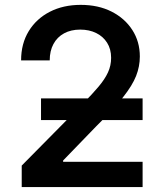

<svg xmlns="http://www.w3.org/2000/svg" viewBox="-20 -757 660 777"><path d="M67.9 0V-86.9L317.4 -339.4Q354.5 -377.4 379.4 -407Q404.3 -436.5 417 -464.1Q429.7 -491.7 429.7 -522.9Q429.7 -558.6 413.3 -584.2Q397 -609.9 368.9 -623.5Q340.8 -637.2 304.7 -637.2Q267.1 -637.2 239.3 -622.1Q211.4 -606.9 196.3 -578.9Q181.2 -550.8 181.2 -512.7H65.4Q65.4 -580.6 96.4 -631.1Q127.4 -681.6 181.9 -709.5Q236.3 -737.3 306.6 -737.3Q377.9 -737.3 431.6 -710Q485.4 -682.6 515.6 -635.5Q545.9 -588.4 545.9 -528.3Q545.9 -488.3 530.8 -449.7Q515.6 -411.1 477.5 -363Q439.5 -314.9 370.1 -246.6L235.4 -107.4V-102.1H557.1V0ZM146 -271V-358.9H557.1V-271Z"/></svg>

Font: Inter Cardless
Style: Medium
Weight: 500
Designer: Rasmus Andersson
Foundry: rsms
Version: Version 4.001;git-9221beed3